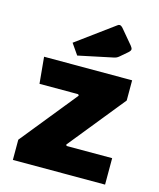

<svg xmlns="http://www.w3.org/2000/svg" viewBox="-111 -812 737 891"><g transform="rotate(15 258.0 -366.5)"><path d="M254 -367 250 -373H64L52 -500H475V-403L257 -133L260 -127H479V0H36V-97ZM199 -545 163 -597 343 -729Q348 -733 353 -733Q360 -733 369 -723L427 -654Q435 -644 435 -638Q435 -631 425 -622L390 -592Q384 -587 379 -584.5Q374 -582 365 -580Z"/></g></svg>

Font: Changa
Style: Bold
Weight: 700
Designer: Eduardo Rodriguez Tunni
Foundry: Eduardo Rodriguez Tunni
Version: Version 3.002; ttfautohint (v1.8.2)